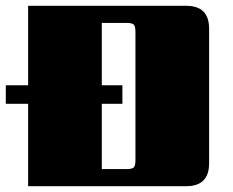

<svg xmlns="http://www.w3.org/2000/svg" viewBox="-27 -642 804 662"><path d="M440 -90V-532Q440 -552 434 -557.5Q428 -563 409 -563H324V-348H395V-284H324V-59H409Q428 -59 434 -64.5Q440 -70 440 -90ZM70 -622H615Q694 -622 694 -543V-79Q694 0 615 0H70V-284H-7V-348H70Z"/></svg>

Font: Sarpanch Black
Style: Regular
Weight: 900
Designer: Manushi Parikh (Devanagari and Latin), Jyotish Sonowal (Devanagari)
Foundry: Indian Type Foundry
Version: Version 2.004;PS 1.0;hotconv 1.0.78;makeotf.lib2.5.61930; tt